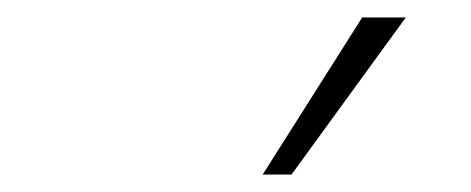

<svg xmlns="http://www.w3.org/2000/svg" viewBox="-20 -753 540 220"><path d="M281 -553 395 -733H445L314 -553Z"/></svg>

Font: Nunito Sans 10pt Condensed ExtraLight
Style: Italic
Weight: 250
Width: 3
Italic angle: -9°
Designer: Vernon Adams
Foundry: Vernon Adams
Version: Version 3.101;gftools[0.9.27]